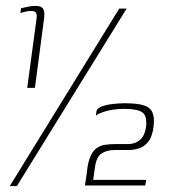

<svg xmlns="http://www.w3.org/2000/svg" viewBox="-20 -556 572 649"><path d="M72 -259 103 -489Q106 -507 101.5 -513Q97 -519 85 -519Q76 -519 65.5 -516.5Q55 -514 49 -512L51 -528Q60 -530 73 -533Q86 -536 101 -536Q120 -536 126 -526Q132 -516 129 -494L98 -259ZM408 -527 37 73H13L383 -527ZM267 71Q269 57 271.5 42.5Q274 28 275 14Q279 -13 287 -30Q295 -47 307 -55.5Q319 -64 334.5 -66.5Q350 -69 370 -69Q382 -69 392.5 -69Q403 -69 413 -69Q436 -69 452.5 -82.5Q469 -96 474 -128Q476 -154 469.5 -166.5Q463 -179 443 -184Q433 -186 423.5 -187Q414 -188 399 -188Q384 -188 367.5 -186Q351 -184 337 -180Q331 -178 324 -175.5Q317 -173 312 -170.5Q307 -168 304 -164L306 -180Q308 -190 323.5 -196Q339 -202 361 -204.5Q383 -207 401 -207Q442 -207 464.5 -200.5Q487 -194 495 -176.5Q503 -159 499 -128Q495 -95 482 -78Q469 -61 451.5 -55Q434 -49 415 -49Q406 -49 394.5 -49Q383 -49 370 -49Q341 -49 323.5 -37.5Q306 -26 301 9L295 52H474L471 71Z"/></svg>

Font: Genos Thin ExtraLight
Style: Italic
Weight: 250
Italic angle: -8°
Version: Version 1.010